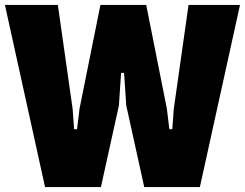

<svg xmlns="http://www.w3.org/2000/svg" viewBox="-20 -760 995 780"><path d="M0 -740H215L275 -318L281 -235H293L303 -318L388 -740H574L658 -318L668 -235H680L686 -318L746 -740H955L792 0H566L493 -331L484 -464H472L463 -331L390 0H163Z"/></svg>

Font: Encode Sans Compressed
Style: Black
Weight: 900
Designer: Pablo Impallari, Andres Torresi
Foundry: Pablo Impallari, Andres Torresi
Version: Version 1.000; ttfautohint (v1.00) -l 8 -r 50 -G 200 -x 14 -